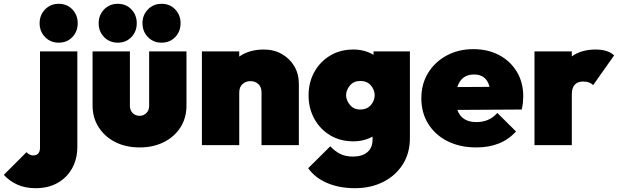

<svg xmlns="http://www.w3.org/2000/svg" viewBox="-149 -762 3244 1008"><path d="M159 -538Q116 -538 87.5 -567.5Q59 -597 59 -640Q59 -683 87.5 -712.5Q116 -742 159 -742Q203 -742 231 -712.5Q259 -683 259 -640Q259 -597 231 -567.5Q203 -538 159 -538ZM38 226Q-17 226 -58.5 207Q-100 188 -129 156L-10 37Q0 47 8.5 50.5Q17 54 25 54Q61 54 61 13V-492H257V9Q257 72 230 121Q203 170 154 198Q105 226 38 226Z M584 12Q512 12 456.5 -16Q401 -44 369 -94Q337 -144 337 -208V-492H533V-206Q533 -183 547.5 -168.5Q562 -154 584 -154Q605 -154 619.5 -168.5Q634 -183 634 -206V-492H830V-208Q830 -143 798.5 -93.5Q767 -44 711.5 -16Q656 12 584 12ZM469 -538Q426 -538 397.5 -567.5Q369 -597 369 -640Q369 -683 397.5 -712.5Q426 -742 469 -742Q513 -742 541 -712.5Q569 -683 569 -640Q569 -597 541 -567.5Q513 -538 469 -538ZM699 -538Q656 -538 627.5 -567.5Q599 -597 599 -640Q599 -683 627.5 -712.5Q656 -742 699 -742Q743 -742 771 -712.5Q799 -683 799 -640Q799 -597 771 -567.5Q743 -538 699 -538Z M911 0V-492H1107V-465Q1160 -502 1236 -502Q1289 -502 1330.5 -478.5Q1372 -455 1396 -414.5Q1420 -374 1420 -321V0H1224V-276Q1224 -305 1207.5 -320.5Q1191 -336 1166 -336Q1141 -336 1124 -320.5Q1107 -305 1107 -276V0Z M1706 -20Q1637 -20 1584 -52Q1531 -84 1501 -139Q1471 -194 1471 -261Q1471 -329 1501 -383.5Q1531 -438 1584 -470Q1637 -502 1706 -502Q1766 -502 1812 -474V-492H2003V-38Q2003 43 1965 102Q1927 161 1862 193.5Q1797 226 1715 226Q1632 226 1568 198.5Q1504 171 1469 121L1585 6Q1608 31 1636 45.5Q1664 60 1704 60Q1752 60 1779.5 37Q1807 14 1807 -30V-45Q1762 -20 1706 -20ZM1742 -187Q1778 -187 1798 -210.5Q1818 -234 1818 -262Q1818 -290 1798 -313.5Q1778 -337 1743 -337Q1708 -337 1688 -313Q1668 -289 1668 -262Q1668 -236 1688 -211.5Q1708 -187 1742 -187Z M2352 12Q2266 12 2201 -20.5Q2136 -53 2099.5 -111.5Q2063 -170 2063 -246Q2063 -321 2098.5 -379Q2134 -437 2196 -470.5Q2258 -504 2336 -504Q2413 -504 2472 -472.5Q2531 -441 2564.5 -385Q2598 -329 2598 -257Q2598 -242 2596.5 -225.5Q2595 -209 2590 -187L2252 -185Q2275 -121 2352 -121Q2420 -121 2462 -169L2560 -72Q2485 12 2352 12ZM2340 -371Q2273 -371 2252 -305L2421 -306Q2405 -371 2340 -371Z M2657 0V-492H2853V-466Q2904 -502 2977 -502Q3044 -502 3075 -471L2965 -315Q2958 -323 2944.5 -328.5Q2931 -334 2913 -334Q2853 -334 2853 -266V0Z"/></svg>

Font: Outfit Black
Style: Regular
Weight: 900
Designer: Rodrigo Fuenzalida
Foundry: fragTYPE
Version: Version 1.100; ttfautohint (v1.8.4.7-5d5b)